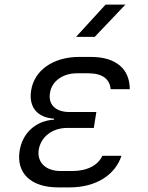

<svg xmlns="http://www.w3.org/2000/svg" viewBox="-20 -805 640 833"><path d="M310 -645H391L524 -785H438ZM282 8C396 8 479 -45 507 -129H424C406 -89 360 -63 293 -63H244C178 -63 140 -100 148 -156C158 -211 206 -250 272 -250H387L398 -319H281C221 -319 188 -352 197 -402C204 -452 252 -487 313 -487H364C426 -487 457 -460 460 -418H543C543 -505 484 -558 375 -558H323C210 -558 128 -499 115 -412C104 -341 141 -295 215 -290V-286C134 -281 77 -227 65 -150C50 -54 114 8 232 8Z"/></svg>

Font: JetBrains Mono Light
Style: Italic
Weight: 336
Italic angle: -9°
Monospace: yes
Designer: Philipp Nurullin, Konstantin Bulenkov
Foundry: JetBrains
Version: Version 2.305